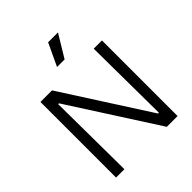

<svg xmlns="http://www.w3.org/2000/svg" viewBox="-238 -1036 1185 1185"><g transform="rotate(-45 354.5 -443.5)"><path d="M86 0V-660H187L549 -96H556L551 -660H623V0H529L161 -573H154L159 0ZM377 -740H311L380 -887H466Z"/></g></svg>

Font: Bricolage Grotesque 24pt Light
Style: Regular
Weight: 300
Designer: Mathieu Triay
Foundry: Atelier Triay
Version: Version 1.001;gftools[0.9.33.dev8+g029e19f]